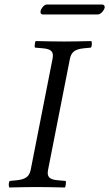

<svg xmlns="http://www.w3.org/2000/svg" viewBox="-20 -829 484 851"><path d="M213 -569 116 -76C110 -48 95 -34 54 -30L23 -27C19 -23 17 -7 21 2C66 1 102 0 141 0C179 0 224 1 268 2C271 -2 274 -22 271 -27L237 -30C198 -33 187 -46 193 -76L290 -569C296 -597 311 -611 352 -615L383 -618C387 -622 389 -638 385 -647C340 -646 304 -645 265 -645C227 -645 182 -646 138 -647C135 -643 132 -623 135 -618L169 -615C208 -612 219 -599 213 -569ZM414 -765C427 -765 441 -783 444 -795C445 -801 442 -809 432 -809H187C176 -809 162 -792 160 -780C158 -773 161 -765 170 -765Z"/></svg>

Font: Libertinus Serif
Style: Italic
Weight: 400
Italic angle: -12°
Designer: Philipp H. Poll, Khaled Hosny
Foundry: Caleb Maclennan
Version: Version 7.050;RELEASE